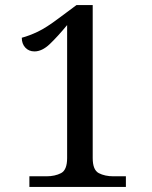

<svg xmlns="http://www.w3.org/2000/svg" viewBox="-20 -738 599 758"><path d="M96 0V-42H163Q197 -42 221 -54.5Q245 -67 245 -114V-639Q207 -593 176.5 -564Q146 -535 116 -535Q94 -535 80 -550Q66 -565 66 -589Q96 -597 129.5 -613Q163 -629 212 -666L282 -718H346V-114Q346 -67 370 -54.5Q394 -42 428 -42H477V0Z"/></svg>

Font: Noto Serif Test
Style: Regular
Weight: 400
Version: Version 1.000